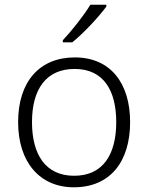

<svg xmlns="http://www.w3.org/2000/svg" viewBox="-20 -786 630 816"><path d="M432 -758V-766H364C338 -722 284 -654 247 -615V-606H287C337 -646 402 -717 432 -758ZM533 -267C533 -432 450 -542 298 -542C148 -542 57 -439 57 -267C57 -99 147 10 294 10C449 10 533 -100 533 -267ZM116 -267C116 -408 177 -493 297 -493C422 -493 474 -399 474 -267C474 -131 419 -39 295 -39C173 -39 116 -130 116 -267Z"/></svg>

Font: Noto Sans Meetei Mayek Light
Style: Regular
Weight: 300
Designer: Monotype Design Team and Neelakash Kshetrimayum
Foundry: Monotype Imaging Inc.
Version: Version 2.002